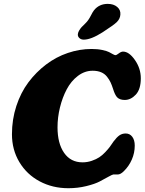

<svg xmlns="http://www.w3.org/2000/svg" viewBox="-20 -970 756 1004"><path d="M516.6 -801.3Q456.1 -762.7 418 -762.7Q403.8 -762.7 394.8 -771.2Q385.7 -779.8 387.2 -792Q388.2 -801.3 394.5 -811.5Q400.9 -821.8 406.7 -828.1Q412.6 -834.5 428.2 -849.6Q441.9 -862.8 453.9 -886.2Q465.8 -909.7 471.7 -916.5Q498.5 -949.7 543.5 -949.7Q574.2 -949.7 593 -933.6Q611.8 -917.5 609.4 -893.1Q607.9 -871.6 590.8 -854.5Q574.7 -838.9 516.6 -801.3ZM337.4 14.2Q254.9 14.2 187.5 -21.7Q120.1 -57.6 81.3 -122.3Q42.5 -187 42.5 -268.1Q42.5 -345.2 65.4 -415.5Q88.4 -485.8 128.4 -539.3Q168.5 -592.8 220.9 -632.6Q273.4 -672.4 334.7 -693.1Q396 -713.9 459 -713.9Q490.2 -713.9 514.4 -708.7Q538.6 -703.6 549.8 -697.8Q561 -691.9 570.1 -686.8Q579.1 -681.6 583.5 -681.6Q589.4 -681.6 601.3 -690.9Q613.3 -700.2 623.5 -700.2Q654.8 -700.2 685.5 -656.2Q716.3 -612.3 716.3 -560.5Q716.3 -503.4 690.2 -475.3Q664.1 -447.3 632.3 -447.3Q605.5 -447.3 591.8 -461.9Q580.6 -475.1 571.8 -503.4Q564.9 -524.9 558.3 -539.1Q551.8 -553.2 539.6 -568.8Q527.3 -584.5 508.5 -592.3Q489.7 -600.1 464.4 -600.1Q422.9 -600.1 387.2 -573Q351.6 -545.9 328.9 -502.9Q306.2 -460 293.5 -408Q280.8 -356 280.8 -304.2Q280.8 -220.2 315.2 -170.7Q349.6 -121.1 411.6 -121.1Q437 -121.1 460.2 -129.2Q483.4 -137.2 499 -147.5Q514.6 -157.7 530.3 -174.3Q545.9 -190.9 553.2 -200.7Q560.5 -210.4 570.3 -225.1Q572.3 -228 573.2 -229.5Q590.3 -252.4 604.5 -262.2Q618.7 -272 637.2 -272Q658.7 -272 671.6 -254.9Q684.6 -237.8 684.6 -208.5Q684.6 -170.4 669.4 -135.7Q654.3 -101.1 627.9 -75.2Q610.4 -57.6 595.7 -57.6Q593.3 -57.6 589.6 -57.6Q585.9 -57.6 581.8 -57.6Q577.6 -57.6 572.3 -57.6Q567.4 -57.1 547.1 -45.9Q526.9 -34.7 501.5 -21.2Q476.1 -7.8 431.2 3.2Q386.2 14.2 337.4 14.2Z"/></svg>

Font: Cooper* ExtraBold
Style: Italic
Weight: 800
Italic angle: -7°
Designer: Owen Earl
Foundry: indestructible type*
Version: Version 0.001